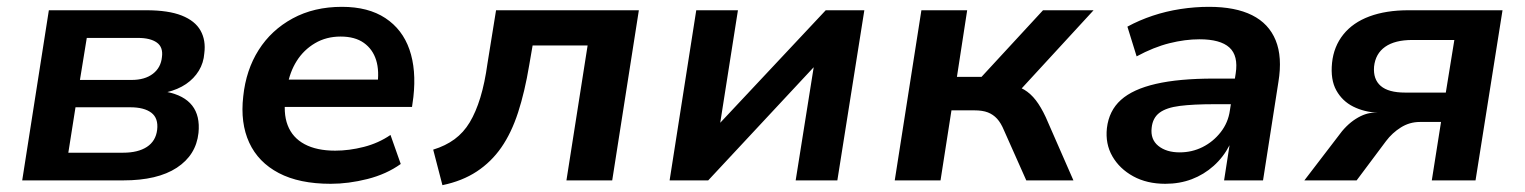

<svg xmlns="http://www.w3.org/2000/svg" viewBox="-20 -528 4463 562"><path d="M45 0 123 -498H408Q473 -498 512 -482.5Q551 -467 567 -438.5Q583 -410 578 -372Q576 -344 562 -321Q548 -298 524.5 -282Q501 -266 468 -258V-259Q519 -249 542.5 -219Q566 -189 561 -139Q554 -74 497.5 -37Q441 0 341 0ZM180 -81H340Q384 -81 410 -98Q436 -115 440 -148Q444 -182 423 -198Q402 -214 361 -214H201ZM214 -294H365Q404 -294 427.5 -312Q451 -330 454 -361Q458 -390 439 -403.5Q420 -417 384 -417H234Z M948 10Q856 10 796 -21.5Q736 -53 709.5 -110.5Q683 -168 692 -246Q700 -323 737 -381.5Q774 -440 836.5 -474Q899 -508 981 -508Q1058 -508 1108 -475Q1158 -442 1178.5 -383Q1199 -324 1190 -244L1186 -215H792L804 -295H1102L1084 -275Q1091 -320 1081 -352Q1071 -384 1045 -402.5Q1019 -421 977 -421Q935 -421 902 -401.5Q869 -382 848.5 -349.5Q828 -317 821 -275L817 -251Q808 -198 822 -161.5Q836 -125 871.5 -106Q907 -87 961 -87Q1002 -87 1045 -98Q1088 -109 1123 -133L1153 -48Q1111 -18 1055.5 -4Q1000 10 948 10Z M1275 14 1248 -90Q1284 -101 1310.5 -120.5Q1337 -140 1355 -170Q1373 -200 1386 -242.5Q1399 -285 1407 -343L1432 -498H1850L1772 0H1638L1700 -395H1539L1529 -337Q1516 -259 1496.5 -199Q1477 -139 1447.5 -96.5Q1418 -54 1375.5 -26Q1333 2 1275 14Z M1940 0 2018 -498H2140L2087 -161H2081L2397 -498H2510L2431 0H2309L2363 -339H2369L2053 0Z M2599 0 2677 -498H2811L2781 -303H2853L3033 -498H3181L2951 -248L2932 -279Q2959 -277 2978 -265.5Q2997 -254 3012 -234.5Q3027 -215 3041 -185L3122 0H2984L2919 -146Q2910 -168 2898.5 -180.5Q2887 -193 2871.5 -199Q2856 -205 2832 -205H2765L2733 0Z M3391 10Q3337 10 3297 -12Q3257 -34 3236 -70.5Q3215 -107 3220 -153Q3226 -204 3261 -235.5Q3296 -267 3363.5 -282.5Q3431 -298 3533 -298H3611L3600 -223H3534Q3473 -223 3433.5 -218Q3394 -213 3374 -198Q3354 -183 3351 -154Q3347 -120 3370.5 -101Q3394 -82 3433 -82Q3469 -82 3500 -97.5Q3531 -113 3553 -141Q3575 -169 3580 -205L3597 -313Q3605 -365 3578.5 -389Q3552 -413 3491 -413Q3449 -413 3403 -401.5Q3357 -390 3307 -363L3280 -450Q3315 -469 3354 -482Q3393 -495 3435 -501.5Q3477 -508 3519 -508Q3596 -508 3645 -483.5Q3694 -459 3714 -410Q3734 -361 3722 -288L3677 0H3563L3579 -103Q3561 -68 3532.5 -42.5Q3504 -17 3468.5 -3.5Q3433 10 3391 10Z M3798 0 3896 -128Q3920 -162 3948.5 -180Q3977 -198 4002 -198H4013Q3973 -200 3941 -216Q3909 -232 3891.5 -263.5Q3874 -295 3879 -344Q3884 -392 3912 -427Q3940 -462 3988.5 -480Q4037 -498 4103 -498H4378L4299 0H4171L4198 -171H4136Q4106 -171 4080.5 -155Q4055 -139 4037 -115L3951 0ZM4093 -257H4212L4237 -411H4114Q4063 -411 4034.5 -391Q4006 -371 4002 -333Q3999 -296 4021.5 -276.5Q4044 -257 4093 -257Z"/></svg>

Font: Nunito Sans 8pt
Style: Bold Italic
Weight: 700
Italic angle: -9°
Version: Version 3.101;gftools[0.9.27]